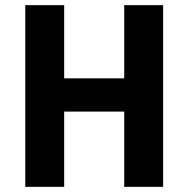

<svg xmlns="http://www.w3.org/2000/svg" viewBox="-20 -725 731 745"><path d="M78 0V-705H229V-421H462V-705H613V0H462V-292H229V0Z"/></svg>

Font: Nunito Sans 7pt Condensed ExtraBold
Style: Regular
Weight: 800
Width: 3
Designer: Vernon Adams
Foundry: Vernon Adams
Version: Version 3.101;gftools[0.9.27]